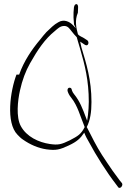

<svg xmlns="http://www.w3.org/2000/svg" viewBox="-20 -794 650 932"><path d="M60 -432C30 -353 7 -199 65 -140C73 -132 81 -123 92 -116C125 -93 164 -75 206 -69C252 -63 269 -67 314 -88C354 -107 369 -121 389 -150C395 -134 403 -119 412 -104C446 -40 498 42 542 99L551 111C561 130 580 106 572 95L562 83C556 75 544 59 526 34C508 9 492 -17 475 -42C448 -84 426 -129 403 -174L401 -177C418 -210 424 -250 424 -299C424 -407 399 -485 375 -565L369 -592L393 -576C409 -567 415 -591 403 -599L381 -613H380C374 -617 364 -620 358 -628C358 -628 358 -629 358 -629C350 -658 342 -695 358 -732L359 -756C360 -765 357 -774 351 -774C345 -774 341 -769 339 -759L337 -734C336 -718 337 -700 339 -679V-676L348 -657L334 -672C317 -690 289 -702 263 -686C242 -675 224 -656 205 -638C195 -627 185 -615 175 -602C136 -556 96 -498 73 -432ZM77 -355C88 -405 104 -448 126 -487C162 -551 198 -605 247 -644C260 -655 272 -668 292 -668C310 -668 318 -654 327 -643L340 -627C344 -622 349 -618 353 -613V-612C355 -606 356 -602 358 -594L369 -557C392 -478 411 -403 411 -300C411 -277 409 -255 407 -236L403 -208L398 -221C381 -267 367 -303 341 -335C335 -342 332 -348 330 -353C328 -361 327 -365 323 -367C314 -371 306 -365 308 -352C312 -340 315 -333 327 -318C357 -280 369 -231 390 -180L391 -177C373 -142 359 -134 319 -113C278 -93 263 -89 222 -95C168 -103 109 -130 81 -182C57 -226 66 -306 77 -355ZM366 -647Z"/></svg>

Font: Stray Cat
Style: LtCn
Weight: 300
Version: Version 1.0